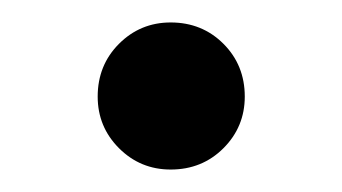

<svg xmlns="http://www.w3.org/2000/svg" viewBox="-20 -141 305 171"><path d="M67 -55Q67 -83 86 -102Q105 -121 132 -121Q160 -121 179 -102Q198 -83 198 -55Q198 -28 179 -9Q160 10 132 10Q105 10 86 -9Q67 -28 67 -55Z"/></svg>

Font: SVN-Libre Baskerville
Style: Regular
Weight: 400
Designer: Pablo Impallari, Rodrigo Fuenzalida
Foundry: Pablo Impallari, Rodrigo Fuenzalida
Version: Version 1.000; ttfautohint (v1.8.4)